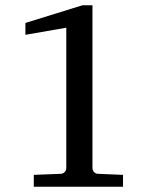

<svg xmlns="http://www.w3.org/2000/svg" viewBox="-20 -707 603 727"><path d="M107.9 0V-44.9L209 -48.8Q218.3 -48.8 224.6 -55.4Q231 -62 231 -70.8V-602.1L76.2 -575.2V-620.1L292 -687H330.1V-70.8Q330.1 -62 336.4 -55.4Q342.8 -48.8 352.1 -48.8L445.8 -44.9V0Z"/></svg>

Font: BabelStone Ogham Bound
Style: Italic
Weight: 400
Italic angle: -30°
Designer: Andrew West
Foundry: BabelStone
Version: Version 2.02 March 14, 2022